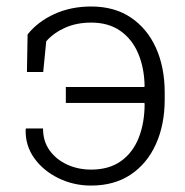

<svg xmlns="http://www.w3.org/2000/svg" viewBox="-20 -558 566 588"><path d="M258.8 10.3Q205.1 10.3 158.7 -12.5Q112.3 -35.2 84.7 -74Q57.1 -112.8 58.6 -161.6L59.6 -164.6H111.8Q111.8 -125 132.3 -96.9Q152.8 -68.8 186.3 -53.7Q219.7 -38.6 258.8 -38.6Q314 -38.6 350.3 -64.5Q386.7 -90.3 404.8 -136Q422.9 -181.6 422.9 -240.2L421.9 -242.7H181.6V-291.5H421.4L422.9 -293.9Q421.9 -350.1 403.3 -394Q384.8 -438 348.6 -463.4Q312.5 -488.8 259.3 -488.8Q214.4 -488.8 179.4 -473.1Q144.5 -457.5 121.6 -431.6L112.3 -337.4H62.5L64.5 -452.6Q96.2 -492.2 146.7 -515.1Q197.3 -538.1 259.3 -538.1Q330.6 -538.1 380.9 -504.2Q431.2 -470.2 457.8 -410.9Q484.4 -351.6 484.4 -274.4V-253.9Q484.4 -176.3 457.5 -116.7Q430.7 -57.1 380.4 -23.4Q330.1 10.3 258.8 10.3Z"/></svg>

Font: Roboto Slab LO Light
Style: Regular
Weight: 300
Designer: Google
Version: Version 2.000